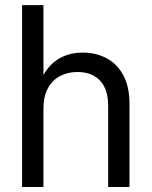

<svg xmlns="http://www.w3.org/2000/svg" viewBox="-20 -748 606 768"><path d="M153.8 -313V0H68.4V-727.5H153.8V-400.9H132.8Q158.2 -473.1 203.6 -505.4Q249 -537.6 310.5 -537.6Q364.3 -537.6 406.7 -514.9Q449.2 -492.2 473.6 -446.5Q498 -400.9 498 -332V0H412.6V-325.7Q412.6 -390.6 380.4 -425.3Q348.1 -460 290 -460Q252 -460 220.9 -444.1Q189.9 -428.2 171.9 -395.5Q153.8 -362.8 153.8 -313Z"/></svg>

Font: Inter 24pt
Style: Regular
Weight: 400
Designer: Rasmus Andersson
Foundry: rsms
Version: Version 4.001;git-66647c0bb